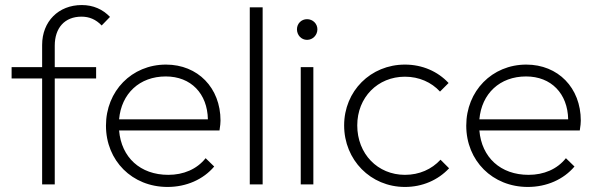

<svg xmlns="http://www.w3.org/2000/svg" viewBox="-20 -731 2363 761"><path d="M147 -553V-465H26V-420H147V0H197V-420H361V-465H197V-550C197 -620 236 -665 303 -665C334 -665 360 -654 383 -630L416 -664C387 -694 350 -711 304 -711C212 -711 147 -646 147 -553Z M644 10C719 10 786 -20 829 -71L795 -104C760 -60 707 -38 647 -38C536 -38 461 -107 452 -214H850C853 -232 854 -245 854 -253C854 -383 764 -475 638 -475C502 -475 400 -370 400 -233C400 -94 504 10 644 10ZM452 -258C461 -360 533 -428 637 -428C737 -428 802 -360 804 -258Z M970 0H1021V-702H970Z M1172 0H1222V-465H1172ZM1157 -615C1157 -592 1174 -573 1197 -573C1220 -573 1238 -592 1238 -615C1238 -637 1220 -655 1197 -655C1174 -655 1157 -637 1157 -615Z M1585 10C1654 10 1716 -17 1760 -64L1726 -98C1691 -60 1642 -38 1585 -38C1477 -38 1396 -121 1396 -234C1396 -345 1477 -427 1585 -427C1641 -427 1690 -405 1724 -368L1758 -402C1715 -448 1654 -475 1585 -475C1449 -475 1344 -370 1344 -234C1344 -97 1449 10 1585 10Z M2072 10C2147 10 2214 -20 2257 -71L2223 -104C2188 -60 2135 -38 2075 -38C1964 -38 1889 -107 1880 -214H2278C2281 -232 2282 -245 2282 -253C2282 -383 2192 -475 2066 -475C1930 -475 1828 -370 1828 -233C1828 -94 1932 10 2072 10ZM1880 -258C1889 -360 1961 -428 2065 -428C2165 -428 2230 -360 2232 -258Z"/></svg>

Font: MV Cash ExtraLight
Style: Regular
Weight: 200
Designer: Rodrigo Fuenzalida
Foundry: fragTYPE
Version: Version 1.100;Glyphs 3.1.2 (3151)